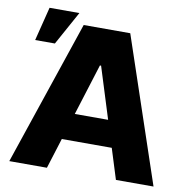

<svg xmlns="http://www.w3.org/2000/svg" viewBox="-85 -866 941 950"><g transform="rotate(10 385.5 -391.0)"><path d="M382.8 -543.9 212.4 0H23.4L269 -727.1H502.9L748 0H559.1L388.7 -543.9ZM187 -152.8V-286.1H582V-152.8ZM144.5 -612.3H45.4L87.9 -781.7H237.8Z"/></g></svg>

Font: My Font
Style: Regular
Weight: 500
Designer: Rasmus Andersson
Foundry: rsms
Version: Version 0.001